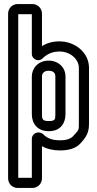

<svg xmlns="http://www.w3.org/2000/svg" viewBox="-20 -712 479 947"><path d="M137 -446C137 -420 170 -404 190 -424C207 -441 234 -458 273 -458C328 -458 369 -419 369 -377V-103C369 -67 369 -72 340 -40C330 -29 311 -20 276 -20C237 -20 213 -30 194 -49C173 -69 137 -57 137 -26V165H70V-642H137ZM140 -692H67C41 -692 20 -671 20 -645V168C20 194 41 215 67 215H140C166 215 187 194 187 168V9C212 23 242 30 276 30C317 30 354 21 378 -6C407 -38 419 -59 419 -103V-377C419 -453 350 -508 273 -508C238 -508 211 -499 187 -485V-645C187 -671 166 -692 140 -692ZM220 -413C167 -413 137 -374 137 -335V-149C137 -105 162 -65 221 -65C282 -65 303 -109 303 -148V-335C303 -381 266 -413 220 -413ZM220 -363C244 -363 253 -351 253 -335V-148C253 -123 252 -115 221 -115C190 -115 187 -123 187 -149V-335C187 -348 195 -363 220 -363Z"/></svg>

Font: DIN Rundschrift
Style: BreitKont
Weight: 400
Width: 7
Version: Version 1.027